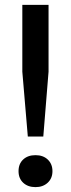

<svg xmlns="http://www.w3.org/2000/svg" viewBox="-20 -760 290 787"><path d="M94 -200.5 71.5 -466V-740H179V-466L157.5 -200.5ZM125.5 7Q94.5 7 75.2 -10.8Q56 -28.5 56 -58.5Q56 -88.5 75 -106.2Q94 -124 125.5 -124Q157 -124 176 -105.8Q195 -87.5 195 -58.5Q195 -29 175.5 -11Q156 7 125.5 7Z"/></svg>

Font: Encode Sans SemiCondensed SemiCondensed Medium
Style: Regular
Weight: 500
Width: 4
Designer: Multiple Designers
Foundry: Impallari Type
Version: Version 3.000; ttfautohint (v1.8.3) -l 8 -r 50 -G 200 -x 14 